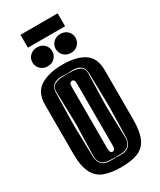

<svg xmlns="http://www.w3.org/2000/svg" viewBox="-214 -911 825 993"><g transform="rotate(-30 198.5 -415.0)"><path d="M202 12Q142 12 101.5 -3Q61 -18 40.5 -58.5Q20 -99 20 -173V-465Q20 -539 70 -569.5Q120 -600 202 -600Q284 -600 330.5 -569.5Q377 -539 377 -465V-174Q377 -99 358.5 -59Q340 -19 301 -3.5Q262 12 202 12ZM166 -45H193Q199 -45 202 -46Q204 -45 209 -45H233Q297 -45 299 -114L303 -300L299 -493Q298 -524 278.5 -537.5Q259 -551 227 -549L202 -548L172 -549Q140 -550 120.5 -537Q101 -524 100 -493L96 -300L100 -114Q102 -45 166 -45ZM193 -48 181 -49H166Q103 -51 104 -114L109 -301L104 -493Q103 -522 122 -533Q141 -544 172 -545L202 -546L227 -545Q258 -544 277 -533Q296 -522 295 -493L290 -301L295 -114Q296 -51 233 -49H219L209 -48ZM202 -80Q210 -80 214 -87Q218 -92 218 -110V-473Q218 -490 214 -497Q210 -503 202 -503Q195 -503 190 -497Q186 -490 186 -473V-110Q186 -92 190 -87Q194 -80 202 -80ZM271 -630Q246 -630 229 -646.5Q212 -663 212 -687Q212 -711 229 -727Q246 -743 271 -743Q297 -743 313.5 -727Q330 -711 330 -687Q330 -663 313.5 -646.5Q297 -630 271 -630ZM132 -630Q107 -630 90 -646.5Q73 -663 73 -687Q73 -711 90 -727Q107 -743 132 -743Q158 -743 174.5 -727Q191 -711 191 -687Q191 -663 174.5 -646.5Q158 -630 132 -630ZM91 -765V-842H313V-765Z"/></g></svg>

Font: Alumni Sans Inline One
Style: Regular
Weight: 400
Designer: Robert E. Leuschke
Foundry: Robert E. Leuschke
Version: Version 1.100; ttfautohint (v1.8.3)